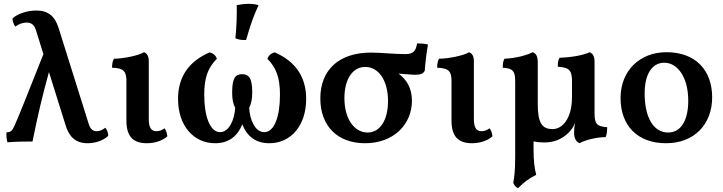

<svg xmlns="http://www.w3.org/2000/svg" viewBox="-20 -740 3781 1004"><path d="M531 -72C513 -58 497 -54 486 -54C465 -54 452 -65 443 -95L286 -595C267 -654 233 -685 170 -685C121 -685 69 -667 45 -643C46 -628 52 -612 60 -601C79 -615 99 -622 119 -622C144 -622 158 -611 168 -582L207 -457C127 -255 76 -127 56 -83C43 -54 36 -49 14 -48C13 -31 14 -11 19 4C73 0 118 0 150 0C176 -130 200 -233 236 -363L324 -82C341 -27 374 9 438 9C480 9 522 -6 546 -30C546 -45 540 -61 531 -72Z M748 9C795 9 835 -8 855 -27C854 -43 848 -59 840 -69C826 -58 810 -54 798 -54C771 -54 758 -72 758 -118V-420C758 -448 748 -461 733 -467C707 -450 625 -433 576 -433C568 -420 566 -404 566 -386C632 -384 641 -362 641 -315V-109C641 -26 677 9 748 9Z M1267 -531C1286 -599 1305 -655 1332 -713C1317 -718 1298 -720 1279 -720C1259 -720 1238 -717 1218 -713C1219 -660 1217 -598 1211 -540C1228 -532 1244 -530 1267 -531ZM1417 -466C1397 -462 1385 -450 1378 -433C1426 -384 1444 -332 1444 -244C1444 -132 1415 -49 1362 -49C1314 -49 1286 -114 1283 -176C1295 -201 1299 -225 1299 -258C1299 -335 1279 -352 1246 -352C1213 -352 1194 -335 1194 -258C1194 -225 1197 -201 1210 -176C1206 -114 1178 -49 1131 -49C1078 -49 1048 -132 1048 -244C1048 -332 1066 -384 1114 -433C1108 -450 1095 -462 1076 -466C967 -419 911 -338 911 -223C911 -83 992 9 1105 9C1178 9 1223 -30 1247 -90C1270 -30 1315 9 1388 9C1501 9 1581 -83 1581 -223C1581 -338 1525 -419 1417 -466Z M2161 -513C2155 -476 2143 -457 2100 -457C2047 -457 1967 -465 1920 -465C1753 -465 1655 -375 1655 -225C1655 -82 1744 9 1889 9C2039 9 2134 -90 2134 -213C2134 -281 2105 -325 2064 -355C2102 -353 2130 -349 2152 -349C2177 -349 2193 -354 2201 -370C2204 -412 2210 -463 2218 -507C2202 -512 2180 -513 2161 -513ZM1902 -47C1835 -47 1781 -115 1781 -227C1781 -326 1824 -390 1890 -390C1959 -390 2009 -321 2009 -211C2009 -113 1968 -47 1902 -47Z M2448 9C2495 9 2535 -8 2555 -27C2554 -43 2548 -59 2540 -69C2526 -58 2510 -54 2498 -54C2471 -54 2458 -72 2458 -118V-420C2458 -448 2448 -461 2433 -467C2407 -450 2325 -433 2276 -433C2268 -420 2266 -404 2266 -386C2332 -384 2341 -362 2341 -315V-109C2341 -26 2377 9 2448 9Z M3089 -153V-417C3089 -448 3078 -461 3063 -467C3033 -452 2971 -440 2906 -438C2897 -424 2897 -409 2897 -391C2961 -388 2971 -367 2971 -315V-233C2971 -117 2919 -65 2870 -65C2813 -65 2792 -98 2792 -198V-417C2792 -448 2781 -461 2766 -467C2735 -451 2675 -435 2618 -433C2610 -419 2609 -404 2609 -386C2668 -383 2674 -362 2674 -310V76C2674 160 2669 186 2664 216C2668 227 2676 239 2689 244C2723 210 2744 195 2784 174C2775 143 2770 99 2770 40V-1C2786 3 2805 5 2825 5C2876 5 2916 -11 2951 -44C2967 -59 2979 -77 2987 -97C2983 -76 2982 -62 2982 -47C2982 -14 2994 1 3010 9C3042 -9 3103 -23 3147 -23C3154 -39 3155 -58 3155 -75C3096 -78 3089 -97 3089 -153Z M3463 9C3609 9 3704 -89 3704 -231C3704 -371 3619 -467 3465 -467C3327 -467 3225 -372 3225 -227C3225 -83 3314 9 3463 9ZM3474 -47C3397 -47 3351 -126 3351 -252C3351 -345 3385 -412 3454 -412C3521 -412 3579 -339 3579 -213C3579 -116 3544 -47 3474 -47Z"/></svg>

Font: Vollkorn Semibold
Style: Regular
Weight: 600
Designer: Friedrich Althausen
Foundry: Friedrich Althausen
Version: Version 4.015;PS 004.015;hotconv 1.0.88;makeotf.lib2.5.64775